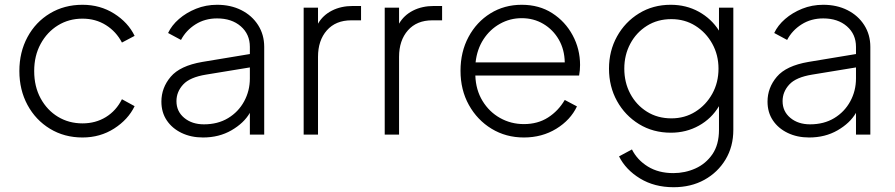

<svg xmlns="http://www.w3.org/2000/svg" viewBox="-20 -563 3742 803"><path d="M325 12Q249 12 189 -24.5Q129 -61 95 -124Q61 -187 61 -266Q61 -345 95 -408Q129 -471 189 -507Q249 -543 325 -543Q399 -543 457.5 -506Q516 -469 543 -413L490 -385Q466 -431 423 -458Q380 -485 325 -485Q268 -485 222.5 -457Q177 -429 150 -379.5Q123 -330 123 -266Q123 -201 150 -151.5Q177 -102 222.5 -74.5Q268 -47 325 -47Q380 -47 423 -73.5Q466 -100 490 -148L543 -119Q516 -63 457.5 -25.5Q399 12 325 12Z M829 12Q779 12 739.5 -7Q700 -26 677.5 -59.5Q655 -93 655 -138Q655 -196 694 -242Q733 -288 826 -304L1025 -337V-367Q1025 -420 987 -453Q949 -486 888 -486Q837 -486 797.5 -461Q758 -436 737 -396L683 -425Q698 -457 728.5 -483.5Q759 -510 800 -526.5Q841 -543 888 -543Q945 -543 989.5 -520.5Q1034 -498 1059.5 -458Q1085 -418 1085 -367V0H1025V-91Q1000 -48 948 -18Q896 12 829 12ZM718 -140Q718 -97 750.5 -70Q783 -43 833 -43Q891 -43 934 -69Q977 -95 1001 -139Q1025 -183 1025 -235V-281L842 -251Q774 -240 746 -209.5Q718 -179 718 -140Z M1250 0V-531H1310V-464Q1330 -499 1368 -518.5Q1406 -538 1456 -538H1490V-478H1449Q1384 -478 1347 -436Q1310 -394 1310 -325V0Z M1589 0V-531H1649V-464Q1669 -499 1707 -518.5Q1745 -538 1795 -538H1829V-478H1788Q1723 -478 1686 -436Q1649 -394 1649 -325V0Z M2171 12Q2096 12 2036 -24.5Q1976 -61 1941 -124Q1906 -187 1906 -267Q1906 -346 1939.5 -408.5Q1973 -471 2031 -507Q2089 -543 2162 -543Q2235 -543 2289.5 -508Q2344 -473 2375 -415.5Q2406 -358 2406 -291Q2406 -269 2402 -247H1968Q1970 -187 1998 -141Q2026 -95 2071.5 -69.5Q2117 -44 2171 -44Q2229 -44 2272 -71.5Q2315 -99 2342 -145L2393 -118Q2366 -61 2306.5 -24.5Q2247 12 2171 12ZM2162 -487Q2113 -487 2071 -463.5Q2029 -440 2002 -398.5Q1975 -357 1969 -302H2342Q2341 -356 2317 -397.5Q2293 -439 2252.5 -463Q2212 -487 2162 -487Z M2797 220Q2717 220 2657 183.5Q2597 147 2569 91L2623 62Q2645 106 2689.5 133.5Q2734 161 2796 161Q2845 161 2888.5 141.5Q2932 122 2959.5 82Q2987 42 2987 -20V-119Q2956 -67 2903 -37.5Q2850 -8 2786 -8Q2711 -8 2652.5 -44Q2594 -80 2560.5 -140.5Q2527 -201 2527 -276Q2527 -350 2560.5 -410.5Q2594 -471 2652.5 -507Q2711 -543 2785 -543Q2850 -543 2902.5 -514Q2955 -485 2987 -435V-531H3047V-20Q3047 50 3014.5 104Q2982 158 2926 189Q2870 220 2797 220ZM2788 -68Q2844 -68 2888.5 -96Q2933 -124 2959 -171Q2985 -218 2985 -276Q2985 -333 2959 -380Q2933 -427 2888.5 -455Q2844 -483 2788 -483Q2730 -483 2685.5 -455Q2641 -427 2616 -380Q2591 -333 2591 -276Q2591 -218 2616 -171Q2641 -124 2685.5 -96Q2730 -68 2788 -68Z M3364 12Q3314 12 3274.5 -7Q3235 -26 3212.5 -59.5Q3190 -93 3190 -138Q3190 -196 3229 -242Q3268 -288 3361 -304L3560 -337V-367Q3560 -420 3522 -453Q3484 -486 3423 -486Q3372 -486 3332.5 -461Q3293 -436 3272 -396L3218 -425Q3233 -457 3263.5 -483.5Q3294 -510 3335 -526.5Q3376 -543 3423 -543Q3480 -543 3524.5 -520.5Q3569 -498 3594.5 -458Q3620 -418 3620 -367V0H3560V-91Q3535 -48 3483 -18Q3431 12 3364 12ZM3253 -140Q3253 -97 3285.5 -70Q3318 -43 3368 -43Q3426 -43 3469 -69Q3512 -95 3536 -139Q3560 -183 3560 -235V-281L3377 -251Q3309 -240 3281 -209.5Q3253 -179 3253 -140Z"/></svg>

Font: Plus Jakarta Sans Light
Style: Regular
Weight: 300
Designer: Gumpita Rahayu
Foundry: Tokotype
Version: Version 2.006; ttfautohint (v1.8.4.7-5d5b)